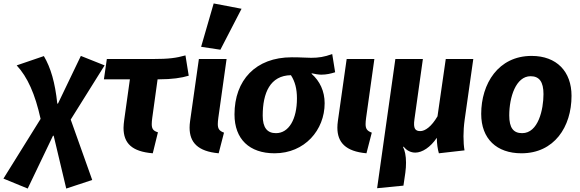

<svg xmlns="http://www.w3.org/2000/svg" viewBox="-87 -874 3373 1116"><path d="M225 -85 298 222 449 172 324 -179 521 -494 383 -549 250 -272H246C233 -395 208 -480 168 -548L10 -494C73 -426 117 -328 149 -183L-67 164L74 222L221 -85Z M839 -413C911 -413 968 -421 1010 -434L991 -552C937 -537 896 -531 800 -531H534L517 -413H668L635 -177C633 -161 631 -145 631 -131C631 -41 680 7 801 17L831 -105C804 -113 795 -125 795 -153C795 -163 796 -174 798 -189L829 -413Z M1230 -531H1069L1018 -171C1016 -157 1015 -144 1015 -132C1015 -46 1063 6 1184 17L1215 -103C1188 -113 1179 -125 1179 -153C1179 -163 1180 -174 1182 -189ZM1194 -585 1317 -823 1155 -854 1082 -602Z M1725 -448C1740 -444 1766 -440 1780 -440C1810 -440 1836 -446 1861 -454L1844 -560C1799 -543 1764 -538 1722 -538C1688 -538 1669 -541 1609 -541C1399 -541 1276 -408 1276 -209C1276 -65 1363 17 1509 17C1684 17 1800 -118 1800 -274C1800 -344 1772 -403 1724 -445ZM1639 -302C1639 -181 1592 -100 1517 -100C1466 -100 1440 -132 1440 -202C1440 -334 1483 -435 1604 -437C1628 -400 1639 -357 1639 -302Z M2089 -531H1928L1877 -171C1875 -157 1874 -144 1874 -132C1874 -46 1922 6 2043 17L2074 -103C2047 -113 2038 -125 2038 -153C2038 -163 2039 -174 2041 -189Z M2504 -531 2456 -198C2421 -138 2384 -112 2356 -112C2327 -112 2314 -126 2322 -181L2371 -531H2211L2105 220L2258 205L2269 130C2272 109 2273 89 2273 71C2273 31 2266 0 2256 -19L2259 -22C2277 2 2302 13 2327 13C2367 13 2415 -18 2452 -73C2452 -41 2457 -6 2464 17L2613 0C2609 -23 2607 -50 2607 -82C2607 -111 2609 -143 2614 -179L2664 -531Z M3003 -549C2809 -549 2710 -387 2710 -212C2710 -67 2800 17 2944 17C3134 17 3235 -136 3235 -317C3235 -458 3149 -549 3003 -549ZM2997 -431C3048 -431 3072 -398 3072 -327C3072 -238 3042 -100 2948 -100C2897 -100 2873 -131 2873 -203C2873 -310 2912 -431 2997 -431Z"/></svg>

Font: Fira Sans OT
Style: Bold Italic
Weight: 700
Italic angle: -8°
Designer: Carrois Corporate & Edenspiekermann
Foundry: Carrois Corporate GbR & Edenspiekermann AG
Version: Version 2.001